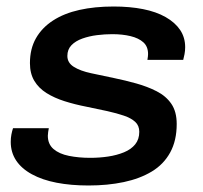

<svg xmlns="http://www.w3.org/2000/svg" viewBox="-20 -558 625 590"><path d="M252 12Q198 12 154 3.5Q110 -5 78 -22.5Q46 -40 29.5 -65Q13 -90 13 -122Q13 -134 15 -144.5Q17 -155 20 -164H130Q129 -159 128 -152.5Q127 -146 127 -141Q127 -115 144.5 -100Q162 -85 192 -79Q222 -73 257 -73Q286 -73 312.5 -77Q339 -81 361 -90Q383 -99 395.5 -114.5Q408 -130 408 -153Q408 -172 395.5 -183.5Q383 -195 361 -202.5Q339 -210 310 -216.5Q281 -223 246 -230Q210 -237 178.5 -247Q147 -257 123 -272Q99 -287 85.5 -309.5Q72 -332 72 -364Q72 -408 90.5 -440.5Q109 -473 143 -495Q177 -517 224 -527.5Q271 -538 329 -538Q379 -538 419.5 -530Q460 -522 489 -505.5Q518 -489 533.5 -466Q549 -443 549 -413Q549 -402 547 -391.5Q545 -381 543 -374H433Q434 -380 434.5 -384.5Q435 -389 435 -392Q435 -415 420.5 -428Q406 -441 381 -447Q356 -453 325 -453Q302 -453 278 -450Q254 -447 233 -439.5Q212 -432 199.5 -419Q187 -406 187 -386Q187 -365 207 -352.5Q227 -340 260 -333Q293 -326 331 -318Q365 -311 399 -301.5Q433 -292 461.5 -277.5Q490 -263 506.5 -239Q523 -215 523 -177Q523 -126 503 -89.5Q483 -53 446.5 -31Q410 -9 360.5 1.5Q311 12 252 12Z"/></svg>

Font: Archivo SemiExpanded Medium
Style: Italic
Weight: 500
Width: 6
Italic angle: -10°
Designer: Hector Gatti
Foundry: Omnibus-Type
Version: Version 2.001